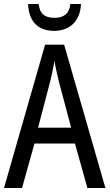

<svg xmlns="http://www.w3.org/2000/svg" viewBox="-20 -938 547 958"><path d="M384 -918H331C326 -868 296 -849 252 -849C205 -849 178 -868 173 -918H120C124 -831 169 -784 250 -784C331 -784 381 -836 384 -918ZM416 0H506L300 -715H205L0 0H90L152 -222H354ZM274 -530 335 -301H170L230 -530C238 -562 246 -600 252 -634C256 -605 267 -560 274 -530Z"/></svg>

Font: Noto Sans Arabic UI Cn
Style: Regular
Weight: 400
Width: 3
Designer: Monotype Design Team, Nadine Chahine and Nizar Qandah
Foundry: Monotype Imaging Inc.
Version: Version 2.010